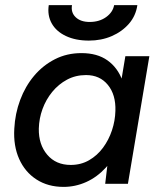

<svg xmlns="http://www.w3.org/2000/svg" viewBox="-20 -720 630 752"><path d="M392 0 403 -93 471 -500H565L481 0ZM229 12Q168 12 123 -17Q78 -46 55 -97.5Q32 -149 36 -216Q39 -275 59 -328.5Q79 -382 113.5 -423Q148 -464 195 -488Q242 -512 299 -512Q361 -512 401 -483.5Q441 -455 459.5 -404.5Q478 -354 474 -286Q471 -213 450 -157Q429 -101 394.5 -63.5Q360 -26 317.5 -7Q275 12 229 12ZM257 -74Q297 -74 329 -92.5Q361 -111 383.5 -141.5Q406 -172 418.5 -209.5Q431 -247 432 -286Q434 -349 402.5 -387.5Q371 -426 317 -426Q276 -426 242.5 -408Q209 -390 184.5 -360Q160 -330 146.5 -293Q133 -256 132 -216Q131 -154 165 -114Q199 -74 257 -74ZM328 -561Q276 -561 238 -579Q200 -597 182.5 -628.5Q165 -660 171 -700H262Q257 -671 276.5 -652.5Q296 -634 331 -634Q369 -634 395.5 -653Q422 -672 427 -700H518Q512 -658 485 -627Q458 -596 417.5 -578.5Q377 -561 328 -561Z"/></svg>

Font: Figtree Light Medium
Style: Italic
Weight: 500
Italic angle: -9.5°
Version: Version 2.000